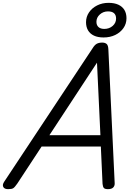

<svg xmlns="http://www.w3.org/2000/svg" viewBox="-72 -1314 925 1348"><path d="M-15 14Q-41 14 -49 -1.5Q-57 -17 -42 -39L578 -975Q592 -998 607 -1006.5Q622 -1015 646 -1015Q665 -1015 676.5 -1005.5Q688 -996 689 -964L733 -31Q735 -11 723.5 1.5Q712 14 686 14Q664 14 657 5.5Q650 -3 648 -23L636 -285H220L50 -26Q32 0 21.5 7Q11 14 -15 14ZM275 -365H633L609 -874ZM655 -1051Q615 -1051 587.5 -1064Q560 -1077 546 -1101Q532 -1125 532 -1158Q532 -1196 553 -1227Q574 -1258 610 -1276Q646 -1294 690 -1294Q731 -1294 759 -1281Q787 -1268 801.5 -1244Q816 -1220 816 -1186Q816 -1147 794.5 -1116.5Q773 -1086 737 -1068.5Q701 -1051 655 -1051ZM660 -1111Q695 -1111 719 -1132Q743 -1153 743 -1184Q743 -1208 729 -1221Q715 -1234 686 -1234Q653 -1234 629 -1212.5Q605 -1191 605 -1161Q605 -1137 619.5 -1124Q634 -1111 660 -1111Z"/></svg>

Font: Playwrite US Trad
Style: Regular
Weight: 400
Designer: Veronika Burian, José Scaglione
Foundry: TypeTogether
Version: Version 1.002